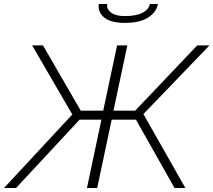

<svg xmlns="http://www.w3.org/2000/svg" viewBox="-52 -936 1063 956"><path d="M-32 0 308 -366 108 -710H162L350 -385H462L531 -710H582L513 -385H621L930 -710H991L662 -368L871 0H817L625 -340H504L432 0H381L453 -340H344L28 0ZM571 -822Q498 -822 466 -849.5Q434 -877 440 -916H482Q477 -893 499.5 -874.5Q522 -856 569 -856Q627 -856 658 -872.5Q689 -889 694 -916H734Q728 -877 686.5 -849.5Q645 -822 571 -822Z"/></svg>

Font: Raleway Light
Style: Italic
Weight: 300
Italic angle: -12°
Designer: Matt McInerney, Pablo Impallari, Rodrigo Fuenzalida
Foundry: Matt McInerney, Pablo Impallari, Rodrigo Fuenzalida
Version: Version 4.026